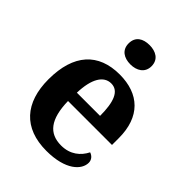

<svg xmlns="http://www.w3.org/2000/svg" viewBox="-220 -886 1013 1013"><g transform="rotate(45 286.0 -380.0)"><path d="M297 -626C343 -626 383 -649 383 -698C383 -749 343 -770 297 -770C249 -770 212 -749 212 -698C212 -649 249 -626 297 -626ZM306 10C450 10 509 -52 509 -104C509 -126 494 -142 475 -148C452 -102 409 -65 341 -65C251 -65 204 -123 201 -257H529V-308C529 -467 440 -549 295 -549C137 -549 47 -453 47 -265C47 -91 136 10 306 10ZM376 -321H203C206 -427 241 -484 297 -484C354 -484 376 -423 376 -321Z"/></g></svg>

Font: Noto Serif Telugu
Style: Bold
Weight: 700
Designer: Jelle Bosma - Monotype Design Team
Foundry: Monotype Imaging Inc.
Version: Version 2.005